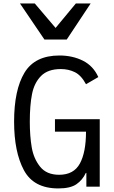

<svg xmlns="http://www.w3.org/2000/svg" viewBox="-20 -1046 640 1076"><path d="M59 -364Q59 -542 117.2 -638.5Q175.5 -735 313 -735Q386.5 -735 444.8 -705.8Q503 -676.5 531 -614L462 -574Q435 -624 399.5 -641.5Q364 -659 321 -659Q248.5 -659 210.2 -620.5Q172 -582 159.5 -519Q147 -456 147 -363.5Q147 -284 157.8 -220.5Q168.5 -157 204.8 -111.8Q241 -66.5 311.5 -66.5Q393.5 -66.5 427.8 -129.8Q462 -193 462 -308H288V-378H539V0H464V-77H461Q442.5 -37 408.2 -13.5Q374 10 307 10Q168.5 10 113.8 -92.5Q59 -195 59 -364ZM92 -1026.5H175L291.5 -889.5L405 -1026.5H488L354 -824.5H229Z"/></svg>

Font: JuliaMono
Style: Regular
Weight: 400
Monospace: yes
Designer: cormullion
Foundry: corm
Version: Version 0.055; ttfautohint (v1.8.4)